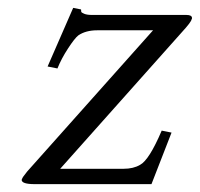

<svg xmlns="http://www.w3.org/2000/svg" viewBox="-20 -468 508 488"><path d="M214 -430H454Q468 -430 468 -422Q468 -420 467 -419Q466 -412 443 -387L133 -39H294Q319 -39 336 -49Q359 -61 391 -136L416 -131L365 0H68Q35 0 35 -11L36 -13Q36 -16 49 -32L369 -391H227Q198 -391 179 -378Q170 -371 153 -345Q136 -319 126 -294L101 -299L166 -448L186 -444Q186 -440 186.5 -438Q187 -436 194 -433Q201 -430 214 -430Z"/></svg>

Font: Linux Libertine O
Style: Italic
Weight: 400
Italic angle: -12°
Designer: Philipp H. Poll
Foundry: Philipp H. Poll
Version: Version 5.1.6